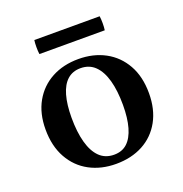

<svg xmlns="http://www.w3.org/2000/svg" viewBox="-115 -706 785 823"><g transform="rotate(-20 278.0 -294.5)"><path d="M273 -423Q237 -423 213 -401.5Q189 -380 177 -338Q165 -296 165 -236Q165 -171 178 -123.5Q191 -76 217 -50.5Q243 -25 283 -25L278 15Q210 15 157 -13.5Q104 -42 73.5 -96.5Q43 -151 43 -227Q43 -300 73 -353Q103 -406 156 -434.5Q209 -463 278 -463ZM283 -25Q320 -25 343.5 -47Q367 -69 379 -111Q391 -153 391 -213Q391 -278 378 -325Q365 -372 339 -397.5Q313 -423 273 -423L278 -463Q346 -463 399 -434.5Q452 -406 482.5 -352Q513 -298 513 -222Q513 -149 483.5 -95.5Q454 -42 401 -13.5Q348 15 278 15ZM427 -540H129Q127 -553 127 -572Q127 -591 129 -604H427Q429 -591 429 -572Q429 -553 427 -540Z"/></g></svg>

Font: Poltawski Nowy Medium
Style: Regular
Weight: 500
Version: Version 1.001;gftools[0.9.25]